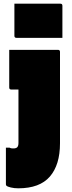

<svg xmlns="http://www.w3.org/2000/svg" viewBox="-20 -820 390 1040"><path d="M294 -550Q305 -550 305 -539V-44Q305 73 250 136.5Q195 200 79 200Q57 200 38.5 195.5Q20 191 15 186Q12 183 12 178V-20H32Q38 -17 42.5 -16.5Q47 -16 53 -16Q66 -16 73 -22Q80 -29 80 -46V-335H41Q30 -335 30 -346V-550ZM58 -800H307Q318 -800 318 -789V-615H69Q58 -615 58 -626Z"/></svg>

Font: Recursive Sn Lnr St XBk
Style: Regular
Weight: 1000
Version: Version 1.079;hotconv 1.0.112;makeotfexe 2.5.65598; ttfautoh